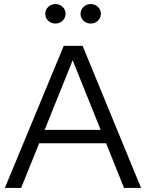

<svg xmlns="http://www.w3.org/2000/svg" viewBox="-20 -926 719 946"><path d="M4 0 294 -700H387L675 0H591L503 -220H173L84 0ZM200 -286H476L338 -629ZM253 -810Q231.9 -810 217.5 -823.9Q203 -837.7 203 -857.9Q203 -878 217.5 -892Q231.9 -906 253 -906Q274 -906 288.5 -892.1Q303 -878.3 303 -858.1Q303 -838 288.5 -824Q274 -810 253 -810ZM427 -810Q405.9 -810 391.5 -823.9Q377 -837.7 377 -857.9Q377 -878 391.5 -892Q405.9 -906 427 -906Q448 -906 462.5 -892.1Q477 -878.3 477 -858.1Q477 -838 462.5 -824Q448 -810 427 -810Z"/></svg>

Font: Red Hat Display
Style: Regular
Weight: 300
Designer: Pentagram, MCKL
Foundry: Pentagram, MCKL
Version: Version 1.023